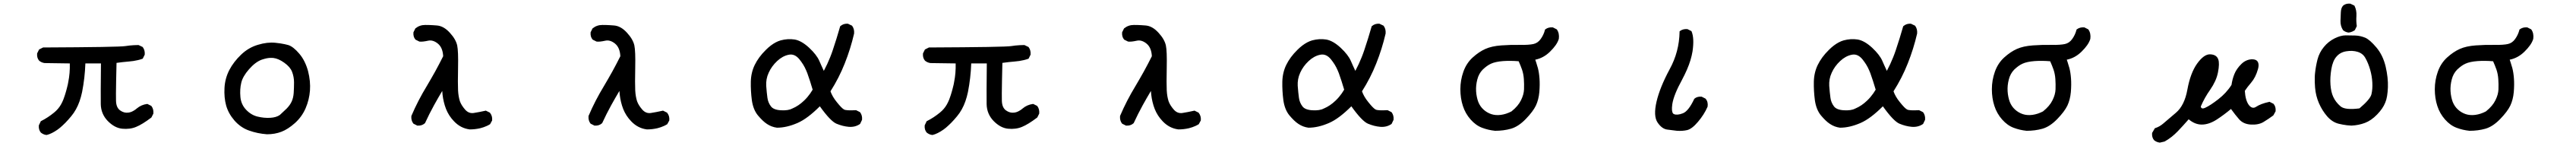

<svg xmlns="http://www.w3.org/2000/svg" viewBox="-20 -710 14540 823"><path d="M241.7 50.8Q232.9 49.8 225.3 46.4Q217.8 43 210.9 37.6L210.4 37.1Q197.3 21.5 199.2 -2.4V-3.4L199.7 -4.4L209.5 -24.9L210.4 -26.9L212.4 -27.8Q250.5 -46.9 285.6 -75.7Q297.4 -85.4 306.9 -96.4Q316.4 -107.4 324 -120.6Q331.5 -133.8 337.4 -148.4Q339.4 -154.3 341.6 -160.2Q343.8 -166 345.7 -171.9Q347.7 -177.7 349.4 -183.8Q351.1 -189.9 353 -196Q355 -202.1 356.4 -208.5Q357.9 -214.8 359.6 -221.2Q361.3 -227.5 362.8 -234.1Q364.3 -240.7 365.2 -247.1Q375.5 -297.4 374 -352.5L232.4 -354.5H231.9Q214.4 -356.9 201.2 -367.7L200.7 -368.2Q187.5 -383.8 189.5 -407.7V-408.7L189.9 -409.7L199.7 -429.2L200.7 -431.2L202.1 -431.6L202.6 -432.1L222.2 -441.9L223.1 -442.4H224.6Q436 -443.4 553.5 -445.3Q670.9 -447.3 687.5 -450.2Q699.2 -452.1 711.4 -453.4Q723.6 -454.6 735.8 -455.3Q748 -456.1 760.7 -456.1H762.2L763.2 -455.6L783.7 -445.8L785.2 -445.3L786.1 -443.8Q798.8 -426.8 796.9 -402.8V-401.9L796.4 -400.9L786.6 -381.3L785.2 -378.9L783.2 -378.4Q771 -374 758.3 -371.1Q745.6 -368.2 732.9 -366.2Q720.2 -364.3 707.5 -363.3Q689.9 -361.8 672.4 -359.9Q654.8 -357.9 637.7 -355.5Q636.2 -297.4 635.5 -254.6Q634.8 -211.9 634.5 -183.8Q634.3 -155.8 634.8 -142.1Q635.3 -122.6 641.1 -109.1Q647 -95.7 657.7 -87.9Q680.2 -71.8 704.1 -75.2Q707.5 -75.7 711.2 -76.4Q714.8 -77.1 718.3 -78.4Q721.7 -79.6 725.1 -81.1Q728.5 -82.5 731.7 -84.5Q734.9 -86.4 738.3 -88.4Q741.7 -90.3 744.9 -92.8Q748 -95.2 751.5 -98.1Q776.9 -119.6 810.1 -124H811.5L813 -123.5L832.5 -113.8L834 -112.8L835 -111.8Q847.7 -94.7 845.7 -70.8V-69.8L845.2 -68.8L835.4 -49.3L834.5 -47.9L833.5 -46.9Q808.1 -27.8 786.6 -14.6Q765.1 -1.5 748 5.4Q730.5 12.7 710.9 15.1Q691.4 17.6 670.4 15.6Q627.4 11.7 588.4 -27.8Q569.3 -47.4 559.3 -71.3Q549.3 -95.2 548.8 -123.5Q547.9 -176.8 549.8 -352.5H461.9Q460.4 -311.5 455.8 -271.2Q451.2 -231 443.4 -191.4Q437.5 -163.6 429 -139.2Q420.4 -114.7 408.7 -93.8Q397 -72.8 382.3 -55.2Q373.5 -44.9 365.5 -35.6Q357.4 -26.4 349.4 -18.3Q341.3 -10.3 333.7 -3.2Q326.2 3.9 319.1 9.8Q312 15.6 305.2 20.5Q271 44.4 243.7 50.8H242.7Z M1486.8 46.9Q1433.6 43 1385.7 25.9Q1361.8 17.6 1341.1 3.2Q1320.3 -11.2 1303.2 -30.8Q1269 -70.3 1256.3 -115.7Q1244.1 -160.6 1247.1 -214.4Q1250 -268.1 1274.4 -315.4Q1298.8 -361.8 1340.8 -401.9Q1361.8 -421.9 1385.5 -435.8Q1409.2 -449.7 1436 -457.5Q1488.8 -473.6 1534.7 -468.8Q1549.8 -467.3 1563 -465.3Q1576.2 -463.4 1587.2 -460.9Q1598.1 -458.5 1606.9 -456.1Q1635.3 -447.3 1669.4 -407.2Q1686.5 -387.2 1698.7 -362.5Q1710.9 -337.9 1718.8 -309.1Q1733.4 -251.5 1729.5 -199.7Q1725.6 -147.9 1705.1 -100.1Q1694.8 -76.2 1679.7 -55.2Q1664.6 -34.2 1645 -16.6Q1605.5 18.6 1568.4 32.7Q1531.2 46.9 1487.3 46.9ZM1559.6 -62Q1578.1 -78.6 1598.1 -98.1Q1617.2 -117.7 1626.5 -138.2Q1635.7 -158.7 1637.7 -186Q1639.6 -213.9 1639.6 -246.1Q1639.6 -261.7 1636.7 -276.6Q1633.8 -291.5 1628.4 -305.7Q1623 -319.3 1612.1 -332Q1601.1 -344.7 1584.5 -356.4Q1551.8 -379.9 1522.5 -383.3Q1516.6 -383.8 1510.5 -383.8Q1504.4 -383.8 1498 -383.3Q1491.7 -382.8 1484.9 -381.3Q1478 -379.9 1471.2 -377.9Q1464.4 -376 1457 -373.5Q1421.4 -360.4 1385.7 -319.8Q1350.1 -279.3 1341.8 -243.7Q1333 -207.5 1336.9 -163.6Q1340.8 -120.6 1369.6 -90.8Q1398.4 -61 1434.1 -52.7Q1470.2 -43.9 1505.4 -45.9Q1539.6 -47.9 1559.6 -62Z M2631.3 19.5Q2580.1 13.2 2542.5 -26.4Q2535.2 -34.2 2528.6 -42.2Q2522 -50.3 2516.4 -59.1Q2510.7 -67.9 2506.1 -76.9Q2501.5 -85.9 2497.6 -95.5Q2493.7 -105 2490.7 -115.2Q2478.5 -154.8 2476.1 -197.3Q2452.1 -157.2 2429.7 -116.7Q2402.8 -67.9 2379.4 -17.1L2378.9 -16.1L2377.9 -15.1Q2369.1 -7.3 2358.6 -4.2Q2348.1 -1 2336.4 -2H2335.4L2334.5 -2.4L2314.9 -12.2L2313.5 -13.2L2312.5 -14.2Q2299.8 -31.2 2301.8 -55.2V-56.2L2302.2 -57.1Q2320.8 -100.6 2342.5 -142.6Q2364.3 -184.6 2388.7 -224.6Q2400.4 -244.6 2412.4 -265.1Q2424.3 -285.6 2436 -306.6Q2447.8 -327.6 2459 -349.4Q2470.2 -371.1 2481.4 -393.1Q2479 -441.9 2451.2 -464.4Q2423.3 -486.8 2396 -480.5Q2364.7 -473.6 2348.1 -475.6H2346.7L2346.2 -476.1L2326.7 -485.8L2325.2 -486.3L2324.7 -487.3Q2317.9 -495.1 2315.2 -505.1Q2312.5 -515.1 2313.5 -526.9V-527.8L2314 -528.8L2323.7 -548.3L2324.2 -549.8L2325.2 -550.3Q2348.6 -569.3 2379.9 -569.3Q2389.6 -569.3 2400.4 -569.1Q2411.1 -568.8 2422.4 -568.1Q2433.6 -567.4 2445.8 -566.4Q2484.4 -563.5 2519 -525.4Q2536.1 -506.8 2546.4 -489Q2556.6 -471.2 2560.5 -454.1Q2567.4 -421.4 2565.4 -329.1Q2563.5 -237.3 2565.4 -200.7Q2566.4 -182.1 2569.1 -167Q2571.8 -151.9 2575.7 -139.6Q2580.1 -127.4 2587.6 -115.5Q2595.2 -103.5 2606 -91.3Q2626.5 -68.8 2654.3 -73.2Q2685.5 -78.1 2720.2 -85.9L2722.7 -86.4L2724.1 -85.4L2743.7 -75.7L2745.1 -75.2L2745.6 -74.2Q2759.8 -56.6 2757.8 -32.7V-31.2L2757.3 -30.3L2746.6 -10.7L2745.6 -9.3L2744.1 -8.8Q2736.3 -3.9 2727.5 0Q2718.8 3.9 2709.7 7.1Q2700.7 10.3 2690.9 12.7Q2661.6 19.5 2631.8 19.5Z M3631.3 19.5Q3580.1 13.2 3542.5 -26.4Q3535.2 -34.2 3528.6 -42.2Q3522 -50.3 3516.4 -59.1Q3510.7 -67.9 3506.1 -76.9Q3501.5 -85.9 3497.6 -95.5Q3493.7 -105 3490.7 -115.2Q3478.5 -154.8 3476.1 -197.3Q3452.1 -157.2 3429.7 -116.7Q3402.8 -67.9 3379.4 -17.1L3378.9 -16.1L3377.9 -15.1Q3369.1 -7.3 3358.6 -4.2Q3348.1 -1 3336.4 -2H3335.4L3334.5 -2.4L3314.9 -12.2L3313.5 -13.2L3312.5 -14.2Q3299.8 -31.2 3301.8 -55.2V-56.2L3302.2 -57.1Q3320.8 -100.6 3342.5 -142.6Q3364.3 -184.6 3388.7 -224.6Q3400.4 -244.6 3412.4 -265.1Q3424.3 -285.6 3436 -306.6Q3447.8 -327.6 3459 -349.4Q3470.2 -371.1 3481.4 -393.1Q3479 -441.9 3451.2 -464.4Q3423.3 -486.8 3396 -480.5Q3364.7 -473.6 3348.1 -475.6H3346.7L3346.2 -476.1L3326.7 -485.8L3325.2 -486.3L3324.7 -487.3Q3317.9 -495.1 3315.2 -505.1Q3312.5 -515.1 3313.5 -526.9V-527.8L3314 -528.8L3323.7 -548.3L3324.2 -549.8L3325.2 -550.3Q3348.6 -569.3 3379.9 -569.3Q3389.6 -569.3 3400.4 -569.1Q3411.1 -568.8 3422.4 -568.1Q3433.6 -567.4 3445.8 -566.4Q3484.4 -563.5 3519 -525.4Q3536.1 -506.8 3546.4 -489Q3556.6 -471.2 3560.5 -454.1Q3567.4 -421.4 3565.4 -329.1Q3563.5 -237.3 3565.4 -200.7Q3566.4 -182.1 3569.1 -167Q3571.8 -151.9 3575.7 -139.6Q3580.1 -127.4 3587.6 -115.5Q3595.2 -103.5 3606 -91.3Q3626.5 -68.8 3654.3 -73.2Q3685.5 -78.1 3720.2 -85.9L3722.7 -86.4L3724.1 -85.4L3743.7 -75.7L3745.1 -75.2L3745.6 -74.2Q3759.8 -56.6 3757.8 -32.7V-31.2L3757.3 -30.3L3746.6 -10.7L3745.6 -9.3L3744.1 -8.8Q3736.3 -3.9 3727.5 0Q3718.8 3.9 3709.7 7.1Q3700.7 10.3 3690.9 12.7Q3661.6 19.5 3631.8 19.5Z M4365.2 9.8Q4335 5.9 4309.1 -11.2Q4296.4 -19.5 4283.7 -31.7Q4271 -43.9 4257.8 -59.6Q4231 -92.3 4223.6 -145.5Q4216.8 -197.8 4217.8 -249Q4218.3 -274.9 4223.9 -298.8Q4229.5 -322.8 4240 -344.2Q4250.5 -365.7 4266.1 -387Q4281.7 -408.2 4303.2 -429.2Q4316.9 -442.9 4330.8 -453.4Q4344.7 -463.9 4358.6 -471.2Q4372.6 -478.5 4386.2 -482.4Q4426.3 -493.2 4464.8 -487.3Q4503.4 -481 4546.9 -440.9Q4568.4 -420.9 4582.5 -402.6Q4596.7 -384.3 4604 -367.7Q4609.9 -354 4616.5 -339.6Q4623 -325.2 4629.9 -310.5Q4640.1 -329.6 4648.9 -348.6Q4657.7 -367.7 4665.5 -387Q4673.3 -406.2 4680.2 -426.8Q4702.6 -493.2 4721.7 -560.1L4722.2 -562L4723.6 -563Q4741.2 -578.1 4765.1 -576.2H4766.1L4767.1 -575.7L4787.6 -565.9L4789.1 -565.4L4790 -564Q4796.4 -555.2 4799.1 -544.7Q4801.8 -534.2 4800.8 -522V-521.5V-521Q4780.8 -434.6 4748 -352.5Q4715.8 -271 4667.5 -195.3Q4672.4 -181.2 4681.4 -165.5Q4690.4 -149.9 4703.6 -133.8Q4731.4 -99.1 4744.1 -92.8Q4756.3 -85.9 4810.1 -88.9H4812L4813 -88.4L4832.5 -78.6L4834 -77.6L4835 -76.7Q4847.7 -59.6 4845.7 -35.6V-34.7L4845.2 -33.7L4835.4 -13.2L4834.5 -11.7L4833.5 -10.7Q4806.2 7.8 4770.5 4.9Q4753.4 3.4 4736.1 -1Q4718.8 -5.4 4701.2 -12.7Q4667.5 -26.9 4607.4 -110.8Q4573.2 -76.7 4541.7 -53Q4510.3 -29.3 4481 -16.6Q4419.9 9.8 4366.2 9.8H4365.7ZM4451.7 -98.1Q4487.8 -113.3 4518.6 -143.1Q4528.3 -152.3 4537.1 -162.6Q4545.9 -172.9 4553.2 -183.3Q4560.5 -193.8 4566.9 -204.6Q4551.8 -255.9 4536.6 -297.9Q4533.2 -306.2 4529.8 -314.2Q4526.4 -322.3 4522.2 -330.3Q4518.1 -338.4 4513.4 -345.9Q4508.8 -353.5 4503.4 -360.8Q4498 -368.2 4492.7 -375Q4465.3 -408.7 4431.6 -401.4Q4414.1 -397.9 4397.7 -388.9Q4381.3 -379.9 4366.2 -365.7Q4351.1 -351.6 4339.1 -335.2Q4327.1 -318.8 4318.8 -300.3Q4314.5 -291 4311.5 -281.7Q4308.6 -272.5 4306.9 -263.2Q4305.2 -253.9 4304.7 -244.6Q4304.2 -235.4 4304.7 -226.1Q4307.6 -187 4311.5 -159.2Q4314.9 -132.3 4331.1 -110.8Q4345.7 -90.8 4387.2 -88.4Q4429.2 -85.9 4451.2 -98.1Z M5241.7 50.8Q5232.9 49.8 5225.3 46.4Q5217.8 43 5210.9 37.6L5210.4 37.1Q5197.3 21.5 5199.2 -2.4V-3.4L5199.7 -4.4L5209.5 -24.9L5210.4 -26.9L5212.4 -27.8Q5250.5 -46.9 5285.6 -75.7Q5297.4 -85.4 5306.9 -96.4Q5316.4 -107.4 5324 -120.6Q5331.5 -133.8 5337.4 -148.4Q5339.4 -154.3 5341.6 -160.2Q5343.8 -166 5345.7 -171.9Q5347.7 -177.7 5349.4 -183.8Q5351.1 -189.9 5353 -196Q5355 -202.1 5356.4 -208.5Q5357.9 -214.8 5359.6 -221.2Q5361.3 -227.5 5362.8 -234.1Q5364.3 -240.7 5365.2 -247.1Q5375.5 -297.4 5374 -352.5L5232.4 -354.5H5231.9Q5214.4 -356.9 5201.2 -367.7L5200.7 -368.2Q5187.5 -383.8 5189.5 -407.7V-408.7L5189.9 -409.7L5199.7 -429.2L5200.7 -431.2L5202.1 -431.6L5202.6 -432.1L5222.2 -441.9L5223.1 -442.4H5224.6Q5436 -443.4 5553.5 -445.3Q5670.9 -447.3 5687.5 -450.2Q5699.2 -452.1 5711.4 -453.4Q5723.6 -454.6 5735.8 -455.3Q5748 -456.1 5760.7 -456.1H5762.2L5763.2 -455.6L5783.7 -445.8L5785.2 -445.3L5786.1 -443.8Q5798.8 -426.8 5796.9 -402.8V-401.9L5796.4 -400.9L5786.6 -381.3L5785.2 -378.9L5783.2 -378.4Q5771 -374 5758.3 -371.1Q5745.6 -368.2 5732.9 -366.2Q5720.2 -364.3 5707.5 -363.3Q5689.9 -361.8 5672.4 -359.9Q5654.8 -357.9 5637.7 -355.5Q5636.2 -297.4 5635.5 -254.6Q5634.8 -211.9 5634.5 -183.8Q5634.3 -155.8 5634.8 -142.1Q5635.3 -122.6 5641.1 -109.1Q5647 -95.7 5657.7 -87.9Q5680.2 -71.8 5704.1 -75.2Q5707.5 -75.7 5711.2 -76.4Q5714.8 -77.1 5718.3 -78.4Q5721.7 -79.6 5725.1 -81.1Q5728.5 -82.5 5731.7 -84.5Q5734.9 -86.4 5738.3 -88.4Q5741.7 -90.3 5744.9 -92.8Q5748 -95.2 5751.5 -98.1Q5776.9 -119.6 5810.1 -124H5811.5L5813 -123.5L5832.5 -113.8L5834 -112.8L5835 -111.8Q5847.7 -94.7 5845.7 -70.8V-69.8L5845.2 -68.8L5835.4 -49.3L5834.5 -47.9L5833.5 -46.9Q5808.1 -27.8 5786.6 -14.6Q5765.1 -1.5 5748 5.4Q5730.5 12.7 5710.9 15.1Q5691.4 17.6 5670.4 15.6Q5627.4 11.7 5588.4 -27.8Q5569.3 -47.4 5559.3 -71.3Q5549.3 -95.2 5548.8 -123.5Q5547.9 -176.8 5549.8 -352.5H5461.9Q5460.4 -311.5 5455.8 -271.2Q5451.2 -231 5443.4 -191.4Q5437.5 -163.6 5429 -139.2Q5420.4 -114.7 5408.7 -93.8Q5397 -72.8 5382.3 -55.2Q5373.5 -44.9 5365.5 -35.6Q5357.4 -26.4 5349.4 -18.3Q5341.3 -10.3 5333.7 -3.2Q5326.2 3.9 5319.1 9.8Q5312 15.6 5305.2 20.5Q5271 44.4 5243.7 50.8H5242.7Z M6631.3 19.5Q6580.1 13.2 6542.5 -26.4Q6535.2 -34.2 6528.6 -42.2Q6522 -50.3 6516.4 -59.1Q6510.7 -67.9 6506.1 -76.9Q6501.5 -85.9 6497.6 -95.5Q6493.7 -105 6490.7 -115.2Q6478.5 -154.8 6476.1 -197.3Q6452.1 -157.2 6429.7 -116.7Q6402.8 -67.9 6379.4 -17.1L6378.9 -16.1L6377.9 -15.1Q6369.1 -7.3 6358.6 -4.2Q6348.1 -1 6336.4 -2H6335.4L6334.5 -2.4L6314.9 -12.2L6313.5 -13.2L6312.5 -14.2Q6299.8 -31.2 6301.8 -55.2V-56.2L6302.2 -57.1Q6320.8 -100.6 6342.5 -142.6Q6364.3 -184.6 6388.7 -224.6Q6400.4 -244.6 6412.4 -265.1Q6424.3 -285.6 6436 -306.6Q6447.8 -327.6 6459 -349.4Q6470.2 -371.1 6481.4 -393.1Q6479 -441.9 6451.2 -464.4Q6423.3 -486.8 6396 -480.5Q6364.7 -473.6 6348.1 -475.6H6346.7L6346.2 -476.1L6326.7 -485.8L6325.2 -486.3L6324.7 -487.3Q6317.9 -495.1 6315.2 -505.1Q6312.5 -515.1 6313.5 -526.9V-527.8L6314 -528.8L6323.7 -548.3L6324.2 -549.8L6325.2 -550.3Q6348.6 -569.3 6379.9 -569.3Q6389.6 -569.3 6400.4 -569.1Q6411.1 -568.8 6422.4 -568.1Q6433.6 -567.4 6445.8 -566.4Q6484.4 -563.5 6519 -525.4Q6536.1 -506.8 6546.4 -489Q6556.6 -471.2 6560.5 -454.1Q6567.4 -421.4 6565.4 -329.1Q6563.5 -237.3 6565.4 -200.7Q6566.4 -182.1 6569.1 -167Q6571.8 -151.9 6575.7 -139.6Q6580.1 -127.4 6587.6 -115.5Q6595.2 -103.5 6606 -91.3Q6626.5 -68.8 6654.3 -73.2Q6685.5 -78.1 6720.2 -85.9L6722.7 -86.4L6724.1 -85.4L6743.7 -75.7L6745.1 -75.2L6745.6 -74.2Q6759.8 -56.6 6757.8 -32.7V-31.2L6757.3 -30.3L6746.6 -10.7L6745.6 -9.3L6744.1 -8.8Q6736.3 -3.9 6727.5 0Q6718.8 3.9 6709.7 7.1Q6700.7 10.3 6690.9 12.7Q6661.6 19.5 6631.8 19.5Z M7365.2 9.8Q7335 5.9 7309.1 -11.2Q7296.4 -19.5 7283.7 -31.7Q7271 -43.9 7257.8 -59.6Q7231 -92.3 7223.6 -145.5Q7216.8 -197.8 7217.8 -249Q7218.3 -274.9 7223.9 -298.8Q7229.5 -322.8 7240 -344.2Q7250.5 -365.7 7266.1 -387Q7281.7 -408.2 7303.2 -429.2Q7316.9 -442.9 7330.8 -453.4Q7344.7 -463.9 7358.6 -471.2Q7372.6 -478.5 7386.2 -482.4Q7426.3 -493.2 7464.8 -487.3Q7503.4 -481 7546.9 -440.9Q7568.4 -420.9 7582.5 -402.6Q7596.7 -384.3 7604 -367.7Q7609.9 -354 7616.5 -339.6Q7623 -325.2 7629.9 -310.5Q7640.1 -329.6 7648.9 -348.6Q7657.7 -367.7 7665.5 -387Q7673.3 -406.2 7680.2 -426.8Q7702.6 -493.2 7721.7 -560.1L7722.2 -562L7723.6 -563Q7741.2 -578.1 7765.1 -576.2H7766.1L7767.1 -575.7L7787.6 -565.9L7789.1 -565.4L7790 -564Q7796.4 -555.2 7799.1 -544.7Q7801.8 -534.2 7800.8 -522V-521.5V-521Q7780.8 -434.6 7748 -352.5Q7715.8 -271 7667.5 -195.3Q7672.4 -181.2 7681.4 -165.5Q7690.4 -149.9 7703.6 -133.8Q7731.4 -99.1 7744.1 -92.8Q7756.3 -85.9 7810.1 -88.9H7812L7813 -88.4L7832.5 -78.6L7834 -77.6L7835 -76.7Q7847.7 -59.6 7845.7 -35.6V-34.7L7845.2 -33.7L7835.4 -13.2L7834.5 -11.7L7833.5 -10.7Q7806.2 7.8 7770.5 4.9Q7753.4 3.4 7736.1 -1Q7718.8 -5.4 7701.2 -12.7Q7667.5 -26.9 7607.4 -110.8Q7573.2 -76.7 7541.7 -53Q7510.3 -29.3 7481 -16.6Q7419.9 9.8 7366.2 9.8H7365.7ZM7451.7 -98.1Q7487.8 -113.3 7518.6 -143.1Q7528.3 -152.3 7537.1 -162.6Q7545.9 -172.9 7553.2 -183.3Q7560.5 -193.8 7566.9 -204.6Q7551.8 -255.9 7536.6 -297.9Q7533.2 -306.2 7529.8 -314.2Q7526.4 -322.3 7522.2 -330.3Q7518.1 -338.4 7513.4 -345.9Q7508.8 -353.5 7503.4 -360.8Q7498 -368.2 7492.7 -375Q7465.3 -408.7 7431.6 -401.4Q7414.1 -397.9 7397.7 -388.9Q7381.3 -379.9 7366.2 -365.7Q7351.1 -351.6 7339.1 -335.2Q7327.1 -318.8 7318.8 -300.3Q7314.5 -291 7311.5 -281.7Q7308.6 -272.5 7306.9 -263.2Q7305.2 -253.9 7304.7 -244.6Q7304.2 -235.4 7304.7 -226.1Q7307.6 -187 7311.5 -159.2Q7314.9 -132.3 7331.1 -110.8Q7345.7 -90.8 7387.2 -88.4Q7429.2 -85.9 7451.2 -98.1Z M8418.5 27.3Q8380.4 23.4 8345.7 10.3Q8310.1 -2.9 8280.3 -36.6Q8250.5 -70.3 8236.8 -113.3Q8222.7 -156.2 8222.7 -207Q8222.7 -257.8 8239.7 -305.7Q8256.8 -354 8292.5 -386.2Q8327.6 -418 8363.8 -434.1Q8399.9 -450.2 8454.1 -454.1Q8507.8 -458 8559.1 -457Q8584.5 -456.5 8603.5 -457.8Q8622.6 -459 8635.3 -461.9Q8659.7 -467.3 8675.8 -489.7Q8692.9 -513.2 8700.2 -541.5L8700.7 -543.5L8702.6 -544.9Q8719.7 -557.6 8743.7 -555.7H8744.6L8745.6 -555.2L8765.1 -545.4L8766.6 -544.4L8767.6 -543.5Q8782.7 -522 8778.3 -490.2V-489.7L8777.8 -489.3Q8768.1 -457 8728.5 -418.5Q8691.9 -382.8 8645.5 -373.5Q8648.4 -365.2 8650.9 -357.4Q8653.3 -349.6 8655.5 -342Q8657.7 -334.5 8660.2 -326.7Q8667 -300.8 8669.4 -267.1Q8671.9 -233.4 8668.5 -190.9Q8666.5 -169.4 8661.6 -150.4Q8656.7 -131.3 8648.9 -114.7Q8632.8 -81.5 8592.3 -39.6Q8550.8 3.4 8508.3 15.6Q8466.8 27.3 8418.9 27.3ZM8511.2 -82Q8530.8 -97.7 8543.9 -113.3Q8557.1 -128.9 8564.9 -145Q8573.2 -161.6 8577.4 -177Q8581.5 -192.4 8582 -206.1Q8582.5 -220.7 8582.3 -235.4Q8582 -250 8581.1 -264.2Q8579.1 -293 8570.8 -317.4Q8562.5 -340.8 8551.8 -364.7Q8528.8 -366.7 8506.8 -366.9Q8484.9 -367.2 8463.9 -365.7Q8420.4 -362.3 8396 -351.1Q8383.8 -345.7 8372.1 -337.2Q8360.4 -328.6 8348.6 -317.4Q8326.7 -294.9 8318.4 -262.2Q8309.6 -229 8311.5 -195.8Q8312.5 -179.2 8315.7 -164.1Q8318.8 -148.9 8323.7 -135.7Q8334 -109.9 8353.5 -92.3Q8373 -74.7 8397.2 -66.7Q8421.4 -58.6 8451.7 -62.5Q8466.3 -64.5 8481.2 -69.3Q8496.1 -74.2 8511.2 -82Z M9445.3 27.3Q9418.5 23.4 9391.1 20.5Q9360.8 17.1 9335.9 -19.3Q9311 -55.7 9330.1 -137.7Q9349.1 -217.8 9403.8 -319.3Q9431.2 -369.1 9445.1 -421.9Q9459 -474.6 9460 -530.3V-533.2L9462.4 -535.2Q9479.5 -547.9 9503.4 -545.9H9504.4L9505.4 -545.4L9524.9 -535.6L9526.9 -534.7L9527.8 -532.7Q9543.9 -494.1 9533.2 -420.9Q9529.3 -397 9521.5 -371.1Q9513.7 -345.2 9501.7 -317.6Q9489.7 -290 9474.1 -260.7Q9426.8 -174.8 9418.9 -122.6Q9417.5 -112.3 9417 -103.5Q9416.5 -94.7 9417.2 -88.6Q9418 -82.5 9419.4 -77.9Q9420.9 -73.2 9423.1 -70.6Q9425.3 -67.9 9428.2 -66.9Q9436.5 -63 9449.2 -64Q9461.9 -64.9 9478.5 -71.3Q9510.3 -83.5 9542.5 -151.9L9543 -152.8L9543.9 -153.8Q9551.8 -160.6 9561.8 -163.3Q9571.8 -166 9583.5 -165H9584.5L9585.4 -164.6L9605 -154.8L9606 -154.3L9606.9 -153.3Q9614.7 -144.5 9617.4 -133.3Q9620.1 -122.1 9618.2 -109.4V-108.9L9617.7 -107.9Q9607.9 -85.4 9594.5 -64.5Q9581.1 -43.5 9564 -23.4Q9529.8 17.1 9502.4 23.4Q9476.1 29.3 9445.8 27.3Z M10365.2 9.8Q10335 5.9 10309.1 -11.2Q10296.4 -19.5 10283.7 -31.7Q10271 -43.9 10257.8 -59.6Q10231 -92.3 10223.6 -145.5Q10216.8 -197.8 10217.8 -249Q10218.3 -274.9 10223.9 -298.8Q10229.5 -322.8 10240 -344.2Q10250.5 -365.7 10266.1 -387Q10281.7 -408.2 10303.2 -429.2Q10316.9 -442.9 10330.8 -453.4Q10344.7 -463.9 10358.6 -471.2Q10372.6 -478.5 10386.2 -482.4Q10426.3 -493.2 10464.8 -487.3Q10503.4 -481 10546.9 -440.9Q10568.4 -420.9 10582.5 -402.6Q10596.7 -384.3 10604 -367.7Q10609.9 -354 10616.5 -339.6Q10623 -325.2 10629.9 -310.5Q10640.1 -329.6 10648.9 -348.6Q10657.7 -367.7 10665.5 -387Q10673.3 -406.2 10680.2 -426.8Q10702.6 -493.2 10721.7 -560.1L10722.2 -562L10723.6 -563Q10741.2 -578.1 10765.1 -576.2H10766.1L10767.1 -575.7L10787.6 -565.9L10789.1 -565.4L10790 -564Q10796.4 -555.2 10799.1 -544.7Q10801.8 -534.2 10800.8 -522V-521.5V-521Q10780.8 -434.6 10748 -352.5Q10715.8 -271 10667.5 -195.3Q10672.4 -181.2 10681.4 -165.5Q10690.4 -149.9 10703.6 -133.8Q10731.4 -99.1 10744.1 -92.8Q10756.3 -85.9 10810.1 -88.9H10812L10813 -88.4L10832.5 -78.6L10834 -77.6L10835 -76.7Q10847.7 -59.6 10845.7 -35.6V-34.7L10845.2 -33.7L10835.4 -13.2L10834.5 -11.7L10833.5 -10.7Q10806.2 7.8 10770.5 4.9Q10753.4 3.4 10736.1 -1Q10718.8 -5.4 10701.2 -12.7Q10667.5 -26.9 10607.4 -110.8Q10573.2 -76.7 10541.7 -53Q10510.3 -29.3 10481 -16.6Q10419.9 9.8 10366.2 9.8H10365.7ZM10451.7 -98.1Q10487.8 -113.3 10518.6 -143.1Q10528.3 -152.3 10537.1 -162.6Q10545.9 -172.9 10553.2 -183.3Q10560.5 -193.8 10566.9 -204.6Q10551.8 -255.9 10536.6 -297.9Q10533.2 -306.2 10529.8 -314.2Q10526.4 -322.3 10522.2 -330.3Q10518.1 -338.4 10513.4 -345.9Q10508.8 -353.5 10503.4 -360.8Q10498 -368.2 10492.7 -375Q10465.3 -408.7 10431.6 -401.4Q10414.1 -397.9 10397.7 -388.9Q10381.3 -379.9 10366.2 -365.7Q10351.1 -351.6 10339.1 -335.2Q10327.1 -318.8 10318.8 -300.3Q10314.5 -291 10311.5 -281.7Q10308.6 -272.5 10306.9 -263.2Q10305.2 -253.9 10304.7 -244.6Q10304.2 -235.4 10304.7 -226.1Q10307.6 -187 10311.5 -159.2Q10314.9 -132.3 10331.1 -110.8Q10345.7 -90.8 10387.2 -88.4Q10429.2 -85.9 10451.2 -98.1Z M11418.5 27.3Q11380.4 23.4 11345.7 10.3Q11310.1 -2.9 11280.3 -36.6Q11250.5 -70.3 11236.8 -113.3Q11222.7 -156.2 11222.7 -207Q11222.7 -257.8 11239.7 -305.7Q11256.8 -354 11292.5 -386.2Q11327.6 -418 11363.8 -434.1Q11399.9 -450.2 11454.1 -454.1Q11507.8 -458 11559.1 -457Q11584.5 -456.5 11603.5 -457.8Q11622.6 -459 11635.3 -461.9Q11659.7 -467.3 11675.8 -489.7Q11692.9 -513.2 11700.2 -541.5L11700.7 -543.5L11702.6 -544.9Q11719.7 -557.6 11743.7 -555.7H11744.6L11745.6 -555.2L11765.1 -545.4L11766.6 -544.4L11767.6 -543.5Q11782.7 -522 11778.3 -490.2V-489.7L11777.8 -489.3Q11768.1 -457 11728.5 -418.5Q11691.9 -382.8 11645.5 -373.5Q11648.4 -365.2 11650.9 -357.4Q11653.3 -349.6 11655.5 -342Q11657.7 -334.5 11660.2 -326.7Q11667 -300.8 11669.4 -267.1Q11671.9 -233.4 11668.5 -190.9Q11666.5 -169.4 11661.6 -150.4Q11656.7 -131.3 11648.9 -114.7Q11632.8 -81.5 11592.3 -39.6Q11550.8 3.4 11508.3 15.6Q11466.8 27.3 11418.9 27.3ZM11511.2 -82Q11530.8 -97.7 11543.9 -113.3Q11557.1 -128.9 11564.9 -145Q11573.2 -161.6 11577.4 -177Q11581.5 -192.4 11582 -206.1Q11582.5 -220.7 11582.3 -235.4Q11582 -250 11581.1 -264.2Q11579.1 -293 11570.8 -317.4Q11562.5 -340.8 11551.8 -364.7Q11528.8 -366.7 11506.8 -366.9Q11484.9 -367.2 11463.9 -365.7Q11420.4 -362.3 11396 -351.1Q11383.8 -345.7 11372.1 -337.2Q11360.4 -328.6 11348.6 -317.4Q11326.7 -294.9 11318.4 -262.2Q11309.6 -229 11311.5 -195.8Q11312.5 -179.2 11315.7 -164.1Q11318.8 -148.9 11323.7 -135.7Q11334 -109.9 11353.5 -92.3Q11373 -74.7 11397.2 -66.7Q11421.4 -58.6 11451.7 -62.5Q11466.3 -64.5 11481.2 -69.3Q11496.1 -74.2 11511.2 -82Z M12169.4 93.8Q12151.9 91.3 12138.7 80.6L12138.2 80.1Q12125 64.5 12127 40.5V39.1L12127.9 38.1L12141.6 14.6L12142.6 12.7L12144.5 12.2Q12168.9 4.4 12189.5 -13.2Q12210.9 -31.7 12261.2 -74.2Q12310.1 -115.2 12326.2 -205.1Q12343.3 -298.3 12380.9 -351.1Q12419.9 -405.3 12455.1 -403.8Q12490.2 -402.3 12500 -376.5Q12502.4 -370.6 12503.4 -362.8Q12504.4 -355 12504.2 -345.7Q12503.9 -336.4 12502.7 -325.7Q12501.5 -314.9 12499 -302.7Q12494.1 -277.3 12482.9 -252.9Q12471.7 -228.5 12455.1 -204.6Q12422.9 -159.2 12401.9 -109.9Q12401.9 -107.9 12402.3 -106.9Q12402.8 -106 12403.3 -105Q12408.2 -93.8 12426.8 -102.5Q12455.1 -115.2 12500.5 -150.4Q12511.2 -158.7 12521.7 -168.2Q12532.2 -177.7 12541.5 -187.7Q12550.8 -197.8 12559.3 -208.7Q12567.9 -219.7 12575.2 -231.4Q12577.6 -247.6 12581.5 -262.5Q12585.4 -277.3 12591.3 -292Q12603.5 -322.8 12631.8 -350.1Q12641.1 -359.4 12651.9 -365.2Q12662.6 -371.1 12674.1 -373.8Q12685.5 -376.5 12697.8 -375.5Q12702.6 -375 12706.5 -374Q12722.2 -369.6 12726.3 -355Q12730.5 -340.3 12724.6 -320.3Q12711.4 -273.4 12686 -244.1Q12663.1 -217.3 12650.4 -197.8Q12653.8 -143.1 12673.8 -117.2Q12692.9 -93.8 12713.9 -107.9Q12740.7 -125.5 12788.1 -135.7L12790 -136.2L12791.5 -135.3L12811 -125.5L12812.5 -125L12813 -124Q12826.2 -108.4 12824.2 -84.5V-83L12823.7 -82L12812 -60.5L12811 -59.6L12810.1 -58.6Q12783.7 -39.1 12756.8 -22.9Q12742.7 -14.2 12725.1 -10.5Q12707.5 -6.8 12686 -7.8Q12642.6 -9.8 12618.2 -37.6Q12596.7 -62 12572.3 -95.7Q12533.2 -63 12492.7 -36.6Q12448.2 -7.8 12407.2 -7.8Q12368.7 -7.8 12333.5 -37.6Q12303.7 -3.4 12272.5 29.3Q12237.8 65.4 12198.2 87.4H12197.3L12196.8 87.9L12171.4 93.8H12170.4Z M13251.5 -2Q13239.3 -2.4 13227.1 -3.9Q13214.8 -5.4 13202.9 -7.6Q13190.9 -9.8 13179.2 -12.7Q13143.1 -22 13114.7 -54.7Q13086.9 -86.9 13068.8 -128.2Q13050.8 -169.4 13046.9 -216.3Q13045.4 -231.9 13045.2 -246.3Q13044.9 -260.7 13045.2 -273.9Q13045.4 -287.1 13046.9 -299.3Q13050.8 -335.9 13060.5 -374.5Q13070.8 -414.1 13096.7 -445.3Q13109.4 -460.9 13124.5 -472.9Q13139.6 -484.9 13157.2 -493.7Q13191.9 -510.7 13219.7 -510.7Q13246.1 -510.7 13273.9 -509.8Q13288.6 -509.3 13302.5 -506.1Q13316.4 -502.9 13329.6 -497.6Q13356 -486.3 13393.1 -442.4Q13430.2 -398.4 13445.3 -334.5Q13460 -271 13458 -217.8Q13457.5 -204.1 13456.3 -192.1Q13455.1 -180.2 13453.4 -169.4Q13451.7 -158.7 13449 -148.9Q13446.3 -139.2 13442.9 -131.3Q13429.7 -98.1 13397 -64.5Q13363.8 -30.3 13328.1 -17.1Q13293 -3.9 13252.4 -2H13252ZM13297.4 -99.1Q13358.9 -150.9 13365.2 -179.2Q13372.1 -208.5 13370.1 -244.6Q13368.2 -281.2 13357.7 -317.6Q13347.2 -354 13331.5 -381.8Q13317.4 -408.2 13288.1 -417.5Q13258.3 -426.8 13223.1 -420.9Q13188.5 -415.5 13167.5 -390.6Q13156.7 -378.4 13149.7 -360.8Q13142.6 -343.3 13138.7 -320.3Q13130.9 -273.9 13133.8 -232.9Q13135.3 -212.4 13139.2 -194.8Q13143.1 -177.2 13149.9 -163.1Q13163.1 -134.3 13190.4 -110.8Q13216.3 -88.4 13297.4 -99.1ZM13235.8 -526.4Q13218.3 -528.8 13205.1 -539.6L13204.6 -540L13204.1 -541Q13189.5 -564 13190.4 -592.8Q13190.9 -602.1 13191.2 -610.6Q13191.4 -619.1 13191.7 -626.7Q13191.9 -634.3 13192.4 -641.6Q13192.9 -652.8 13195.8 -661.9Q13198.7 -670.9 13204.6 -677.7L13205.1 -678.2Q13210.4 -682.6 13216.6 -685.3Q13222.7 -688 13229.7 -689Q13236.8 -689.9 13244.6 -689.5H13245.6L13246.6 -689L13267.1 -679.2L13269 -678.2L13270 -676.3Q13282.2 -651.4 13280.3 -620.1Q13278.3 -590.8 13282.2 -564.5V-562.5L13281.7 -561L13272 -541.5L13271 -540L13270 -539.1Q13264.6 -535.6 13259.3 -533Q13253.9 -530.3 13248.3 -528.8Q13242.7 -527.3 13236.8 -526.4H13236.3Z M13918.5 27.3Q13880.4 23.4 13845.7 10.3Q13810.1 -2.9 13780.3 -36.6Q13750.5 -70.3 13736.8 -113.3Q13722.7 -156.2 13722.7 -207Q13722.7 -257.8 13739.7 -305.7Q13756.8 -354 13792.5 -386.2Q13827.6 -418 13863.8 -434.1Q13899.9 -450.2 13954.1 -454.1Q14007.8 -458 14059.1 -457Q14084.5 -456.5 14103.5 -457.8Q14122.6 -459 14135.3 -461.9Q14159.7 -467.3 14175.8 -489.7Q14192.9 -513.2 14200.2 -541.5L14200.7 -543.5L14202.6 -544.9Q14219.7 -557.6 14243.7 -555.7H14244.6L14245.6 -555.2L14265.1 -545.4L14266.6 -544.4L14267.6 -543.5Q14282.7 -522 14278.3 -490.2V-489.7L14277.8 -489.3Q14268.1 -457 14228.5 -418.5Q14191.9 -382.8 14145.5 -373.5Q14148.4 -365.2 14150.9 -357.4Q14153.3 -349.6 14155.5 -342Q14157.7 -334.5 14160.2 -326.7Q14167 -300.8 14169.4 -267.1Q14171.9 -233.4 14168.5 -190.9Q14166.5 -169.4 14161.6 -150.4Q14156.7 -131.3 14148.9 -114.7Q14132.8 -81.5 14092.3 -39.6Q14050.8 3.4 14008.3 15.6Q13966.8 27.3 13918.9 27.3ZM14011.2 -82Q14030.8 -97.7 14043.9 -113.3Q14057.1 -128.9 14064.9 -145Q14073.2 -161.6 14077.4 -177Q14081.5 -192.4 14082 -206.1Q14082.5 -220.7 14082.3 -235.4Q14082 -250 14081.1 -264.2Q14079.1 -293 14070.8 -317.4Q14062.5 -340.8 14051.8 -364.7Q14028.8 -366.7 14006.8 -366.9Q13984.9 -367.2 13963.9 -365.7Q13920.4 -362.3 13896 -351.1Q13883.8 -345.7 13872.1 -337.2Q13860.4 -328.6 13848.6 -317.4Q13826.7 -294.9 13818.4 -262.2Q13809.6 -229 13811.5 -195.8Q13812.5 -179.2 13815.7 -164.1Q13818.8 -148.9 13823.7 -135.7Q13834 -109.9 13853.5 -92.3Q13873 -74.7 13897.2 -66.7Q13921.4 -58.6 13951.7 -62.5Q13966.3 -64.5 13981.2 -69.3Q13996.1 -74.2 14011.2 -82Z"/></svg>

Font: NaikaiFont
Style: SemiBold
Weight: 600
Version: Version 1.89